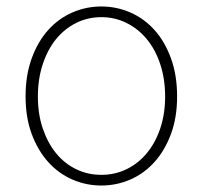

<svg xmlns="http://www.w3.org/2000/svg" viewBox="-20 -560 626 593"><path d="M293 13Q340 13 382.5 -5.5Q425 -24 457 -59.5Q489 -95 508 -146Q527 -197 527 -262Q527 -328 508 -380Q489 -432 457 -467.5Q425 -503 382.5 -521.5Q340 -540 293 -540Q246 -540 203.5 -521.5Q161 -503 129 -467.5Q97 -432 78 -380Q59 -328 59 -262Q59 -197 78 -146Q97 -95 129 -59.5Q161 -24 203.5 -5.5Q246 13 293 13ZM293 -20Q251 -20 215 -37.5Q179 -55 153 -87Q127 -119 112 -163.5Q97 -208 97 -262Q97 -316 112 -361.5Q127 -407 153 -439Q179 -471 215 -489Q251 -507 293 -507Q335 -507 371 -489Q407 -471 433.5 -439Q460 -407 475 -361.5Q490 -316 490 -262Q490 -208 475 -163.5Q460 -119 433.5 -87Q407 -55 371 -37.5Q335 -20 293 -20Z"/></svg>

Font: Spoqa Han Sans Neo Thin
Style: Regular
Weight: 100
Designer: [Spoqa Han Sans Neo] Dong-huui Kim  Younghwa Kang  Yujin Lee  [Noto Sans] Ryoko NISHIZUKA  (kana & ideographs); Paul D. 
Foundry: Spoqa (http://www.spoqa-han-sans.com)
Version: Version 1.100;hotconv 1.0.109;makeotfexe 2.5.65596